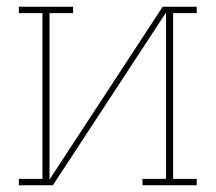

<svg xmlns="http://www.w3.org/2000/svg" viewBox="-20 -550 640 570"><path d="M36 0V-19H106V-511H36V-530H197V-511H127V-17L463 -530H564V-511H494V-19H564V0H403V-19H473V-513L137 0Z"/></svg>

Font: Iosevka Curly Slab ThEx
Style: Regular
Weight: 100
Width: 7
Monospace: yes
Designer: Belleve Invis
Foundry: Belleve Invis
Version: Version 11.1.0; ttfautohint (v1.8.3)